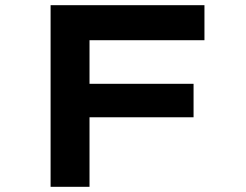

<svg xmlns="http://www.w3.org/2000/svg" viewBox="-20 -720 947 740"><path d="M175 0V-700H325V0ZM232 -268V-397H726V-268ZM246 -565V-700H768V-565Z"/></svg>

Font: Lexend Zetta SemiBold
Style: Regular
Weight: 600
Designer: Bonnie Shaver-Troup, Thomas Jockin
Foundry: Lexend
Version: Version 1.007